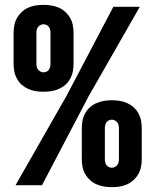

<svg xmlns="http://www.w3.org/2000/svg" viewBox="-20 -763 640 791"><path d="M159 -385Q143 -385 127 -387.5Q111 -390 96.5 -396.5Q82 -403 70 -413.5Q58 -424 50 -438.5Q42 -453 39 -468.5Q36 -484 36 -500V-627Q36 -643 39 -659Q42 -675 50 -689Q58 -703 70 -714Q82 -725 96.5 -731.5Q111 -738 127 -740.5Q143 -743 159 -743Q175 -743 191 -740.5Q207 -738 222 -731.5Q237 -725 249 -714Q261 -703 269 -689Q277 -675 280 -659Q283 -643 283 -627V-500Q283 -484 280 -468.5Q277 -453 269 -438.5Q261 -424 249 -413.5Q237 -403 222 -396.5Q207 -390 191 -387.5Q175 -385 159 -385ZM44 0 254 -368 447 -735H556L346 -368L153 0ZM159 -465Q166 -465 172 -468Q178 -471 181.5 -476Q185 -481 186.5 -487.5Q188 -494 188 -500V-627Q188 -634 186.5 -640.5Q185 -647 181.5 -652Q178 -657 172 -660Q166 -663 159 -663Q153 -663 147 -660Q141 -657 137 -652Q133 -647 131.5 -640.5Q130 -634 130 -627V-500Q130 -494 131.5 -487.5Q133 -481 137 -476Q141 -471 147 -468Q153 -465 159 -465ZM441 8Q425 8 409 5.5Q393 3 378 -3.5Q363 -10 351 -21Q339 -32 331 -46Q323 -60 320 -76Q317 -92 317 -108V-235Q317 -251 320 -266.5Q323 -282 331 -296.5Q339 -311 351 -321.5Q363 -332 378 -338.5Q393 -345 409 -347.5Q425 -350 441 -350Q457 -350 473 -347.5Q489 -345 503.5 -338.5Q518 -332 530 -321.5Q542 -311 550 -296.5Q558 -282 561 -266.5Q564 -251 564 -235V-108Q564 -92 561 -76Q558 -60 550 -46Q542 -32 530 -21Q518 -10 503.5 -3.5Q489 3 473 5.5Q457 8 441 8ZM441 -72Q447 -72 453 -75Q459 -78 463 -83Q467 -88 468.5 -94.5Q470 -101 470 -108V-235Q470 -241 468.5 -247.5Q467 -254 463 -259Q459 -264 453 -267Q447 -270 441 -270Q434 -270 428 -267Q422 -264 418.5 -259Q415 -254 413.5 -247.5Q412 -241 412 -235V-108Q412 -101 413.5 -94.5Q415 -88 418.5 -83Q422 -78 428 -75Q434 -72 441 -72Z"/></svg>

Font: Iosevka Etoile
Style: Bold
Weight: 700
Designer: Belleve Invis
Foundry: Belleve Invis
Version: Version 28.1.0; ttfautohint (v1.8.4)